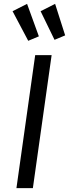

<svg xmlns="http://www.w3.org/2000/svg" viewBox="-20 -973 357 993"><path d="M150 0H65L162 -688H247ZM181 -785 126 -762 45 -915 120 -953ZM317 -790 262 -767 190 -915 265 -953Z"/></svg>

Font: FiraGO Book
Style: Italic
Weight: 350
Italic angle: -8°
Designer: bBox Type GmbH
Foundry: bBox Type GmbH
Version: Version 1.001